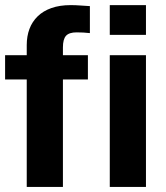

<svg xmlns="http://www.w3.org/2000/svg" viewBox="-20 -734 651 754"><path d="M411.1 -597.2V-713.9H553.2V-597.2ZM553.2 -517.1V0H411.1V-517.1ZM0 -421.9V-517.1H85V-557.1Q85 -591.8 95.7 -620.4Q106.4 -648.9 127.9 -669.9Q149.4 -690.9 181.9 -702.4Q214.4 -713.9 257.8 -713.9Q276.9 -713.9 295.9 -712.4Q314.9 -710.9 333 -710V-604Q307.6 -606.9 280.8 -606.9Q251.5 -606.9 239.3 -593.5Q227.1 -580.1 227.1 -547.9V-517.1H325.2V-421.9H227.1V0H85V-421.9Z"/></svg>

Font: XB Khoramshahr
Style: Bold
Weight: 700
Designer: Behnam
Foundry: Irmug
Version: Version 8.005 2009